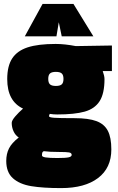

<svg xmlns="http://www.w3.org/2000/svg" viewBox="-20 -743 602 983"><path d="M12 81Q12 45 26 17Q40 -11 76 -39Q59 -50 49.5 -70.5Q40 -91 40 -114Q40 -126 58 -147Q76 -168 98 -187Q17 -225 17 -338Q17 -405 42.5 -444Q68 -483 121.5 -500.5Q175 -518 265 -518Q311 -518 368 -507L553 -510V-379H506Q515 -354 515 -338Q515 -264 490 -225Q465 -186 413.5 -171.5Q362 -157 273 -157Q253 -157 235 -160Q231 -154 231 -148Q231 -142 257 -140Q283 -138 362 -138Q433 -138 473.5 -123Q514 -108 532 -73.5Q550 -39 550 22Q550 117 482 168.5Q414 220 293 220Q199 220 139.5 210Q80 200 46 169.5Q12 139 12 81ZM305 -339Q305 -359 296 -367Q287 -375 266 -375Q245 -375 236 -367Q227 -359 227 -339Q227 -319 236 -311Q245 -303 266 -303Q287 -303 296 -311Q305 -319 305 -339ZM347 50Q347 40 334 37.5Q321 35 281 35Q232 35 204 31Q198 34 196.5 38.5Q195 43 195 53Q195 60 214 63Q233 66 274 66Q316 66 331.5 62.5Q347 59 347 50ZM198 -723H356L458 -557H296L281 -629L269 -557H107Z"/></svg>

Font: Cairo Black
Style: Regular
Weight: 900
Designer: Mohamed Gaber, Accademia di Belle Arti di Urbino and others
Foundry: Kief Type Foundry, Accademia di Belle Arti di Urbino and others
Version: Version 3.011